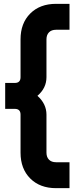

<svg xmlns="http://www.w3.org/2000/svg" viewBox="-20 -800 400 1000"><path d="M272 180Q188 180 137.5 129.5Q87 79 87 -5V-203Q87 -233 57 -233H7V-368H57Q87 -368 87 -398V-595Q87 -679 137.5 -729.5Q188 -780 272 -780H342V-645H272Q248 -645 235 -631.5Q222 -618 222 -595V-398Q222 -341 175 -301Q222 -259 222 -203V-5Q222 18 235 31.5Q248 45 272 45H342V180Z"/></svg>

Font: Mohave Bold
Style: Regular
Weight: 700
Designer: Gumpita Rahayu
Foundry: Tokotype
Version: Version 2.002;PS 002.002;hotconv 1.0.88;makeotf.lib2.5.64775